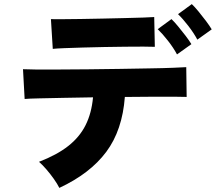

<svg xmlns="http://www.w3.org/2000/svg" viewBox="-20 -858 1051 935"><path d="M269 57Q259 37 242 13Q225 -11 206 -33Q187 -55 170 -70Q258 -104 313 -147.5Q368 -191 397 -249Q426 -307 433 -384Q358 -383 289.5 -381.5Q221 -380 171 -379Q121 -378 100 -376L92 -521Q107 -520 154 -519.5Q201 -519 267.5 -519.5Q334 -520 411 -520.5Q488 -521 565 -522.5Q642 -524 709.5 -525Q777 -526 824 -528Q871 -530 887 -531L889 -386Q871 -387 829.5 -387Q788 -387 730.5 -387Q673 -387 607 -386Q602 -386 597.5 -386Q593 -386 588 -386Q576 -224 497.5 -118.5Q419 -13 269 57ZM237 -620 228 -765Q244 -764 282.5 -764.5Q321 -765 373 -765.5Q425 -766 481 -767.5Q537 -769 588.5 -770Q640 -771 678 -772.5Q716 -774 731 -775L734 -630Q717 -631 678.5 -631Q640 -631 590.5 -630.5Q541 -630 487 -629Q433 -628 382.5 -626.5Q332 -625 293.5 -623.5Q255 -622 237 -620ZM941 -665Q924 -697 897 -732Q870 -767 847 -789L914 -838Q927 -826 946 -803Q965 -780 983 -756Q1001 -732 1011 -715ZM842 -593Q825 -625 798 -659.5Q771 -694 748 -716L815 -765Q828 -753 847 -730Q866 -707 884 -683.5Q902 -660 912 -643Z"/></svg>

Font: Zen Kaku Gothic New Black
Style: Regular
Weight: 900
Designer: Yoshimichi Ohira
Foundry: Positype
Version: Version 1.001